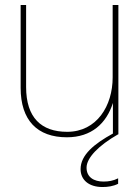

<svg xmlns="http://www.w3.org/2000/svg" viewBox="-20 -540 559 772"><path d="M85 -190V-520H63V-187C63 -56 130 12 249 12C348 12 408 -44 434 -126V-3C359 38 304 83 304 140C304 184 338 212 392 212C413 212 435 209 455 199V177C435 187 417 190 396 190C358 190 328 173 328 134C328 95 376 45 455 0H456V-520H433V-229C433 -114 369 -10 250 -10C146 -10 85 -67 85 -190Z"/></svg>

Font: Aspekta 50
Style: Regular
Weight: 50
Designer: Ivo Dolenc
Version: Version 2.000